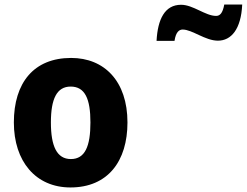

<svg xmlns="http://www.w3.org/2000/svg" viewBox="-20 -815 1086 845"><path d="M669 -635H748C754 -675 769 -685 784 -685C826 -685 883 -636 939 -636C998 -636 1041 -687 1046 -795H967C960 -757 948 -745 931 -745C884 -745 830 -794 777 -794C705 -794 674 -730 669 -635ZM541 -276C541 -458 439 -560 293 -560C129 -560 41 -451 41 -276C41 -105 137 10 290 10C455 10 541 -106 541 -276ZM204 -276C204 -380 230 -434 291 -434C354 -434 378 -380 378 -276C378 -171 354 -115 292 -115C230 -115 204 -172 204 -276Z"/></svg>

Font: Noto Sans Thai Looped SemiCondensed ExtraBold
Style: Regular
Weight: 800
Width: 4
Designer: Sasikarn Vongin, Ben Mitchell
Foundry: The Fontpad Ltd
Version: Version 1.001